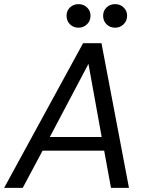

<svg xmlns="http://www.w3.org/2000/svg" viewBox="-34 -909 718 929"><path d="M-14 0 368 -700H457L590 0H503L470 -180H172L76 0ZM207 -246H458L394 -600ZM523 -775Q498 -775 481.5 -791.5Q465 -808 465 -833Q465 -857 481.5 -873Q498 -889 523 -889Q547 -889 564 -873Q581 -857 581 -833Q581 -808 564 -791.5Q547 -775 523 -775ZM346 -775Q321 -775 304.5 -791.5Q288 -808 288 -833Q288 -857 304.5 -873Q321 -889 346 -889Q370 -889 387 -873Q404 -857 404 -833Q404 -808 387 -791.5Q370 -775 346 -775Z"/></svg>

Font: Rethink Sans
Style: Italic
Weight: 400
Italic angle: -10°
Designer: The Rethink Sans project authors (Hans Thiessen). DM Sans designed by Colophon Foundry.
Foundry: Rethink Communications LLC
Version: Version 1.001